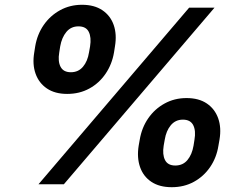

<svg xmlns="http://www.w3.org/2000/svg" viewBox="-20 -759 1013 791"><path d="M256.8 -372.1Q206.5 -372.1 173.3 -394.5Q140.1 -417 126.5 -455.6Q112.8 -494.1 121.1 -543L125 -567.9Q133.3 -617.2 159.9 -655.8Q186.5 -694.3 227.3 -716.8Q268.1 -739.3 317.9 -739.3Q368.7 -739.3 401.9 -716.8Q435.1 -694.3 448.5 -655.8Q461.9 -617.2 453.6 -567.9L449.7 -543Q441.4 -494.1 415 -455.3Q388.7 -416.5 348.1 -394.3Q307.6 -372.1 256.8 -372.1ZM272 -461.4Q302.7 -461.4 321.8 -483.9Q340.8 -506.3 346.7 -543L351.1 -567.9Q356.9 -605 345.7 -627.7Q334.5 -650.4 303.2 -650.4Q272.5 -650.4 253.4 -627.4Q234.4 -604.5 228 -567.9L224.1 -543Q217.8 -506.3 229.5 -483.9Q241.2 -461.4 272 -461.4ZM687.5 12.2Q636.7 12.2 603.5 -10Q570.3 -32.2 556.9 -71Q543.5 -109.9 551.3 -158.7L555.7 -183.6Q564 -232.9 590.6 -271.5Q617.2 -310.1 658 -332.5Q698.7 -355 748.5 -355Q799.3 -355 832.3 -332.5Q865.2 -310.1 878.9 -271.5Q892.6 -232.9 884.3 -183.6L879.9 -158.7Q872.1 -109.4 845.7 -70.8Q819.3 -32.2 778.8 -10Q738.3 12.2 687.5 12.2ZM702.1 -77.1Q733.4 -77.1 752.2 -99.6Q771 -122.1 777.3 -158.7L781.2 -183.6Q787.6 -220.2 776.1 -243.2Q764.6 -266.1 733.4 -266.1Q703.1 -266.1 683.8 -243.2Q664.6 -220.2 658.7 -183.6L654.3 -158.7Q648.4 -122.1 659.9 -99.6Q671.4 -77.1 702.1 -77.1ZM138.7 0 759.3 -727.5H863.8L243.2 0Z"/></svg>

Font: Inter 24pt
Style: Bold Italic
Weight: 700
Italic angle: -9.3988°
Version: Version 4.001;git-66647c0bb